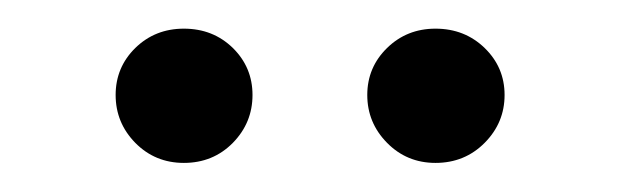

<svg xmlns="http://www.w3.org/2000/svg" viewBox="-20 -665 425 132"><path d="M59.5 -599.7Q59.5 -580.6 73 -566.8Q86.6 -553 106.4 -553Q126.5 -553 140.1 -566.8Q153.6 -580.6 153.6 -599.7Q153.6 -618.7 140.1 -632Q126.5 -645.3 106.4 -645.3Q86.6 -645.3 73 -632Q59.5 -618.7 59.5 -599.7ZM232.5 -599.7Q232.5 -580.6 246.1 -566.8Q259.7 -553 279.4 -553Q299.5 -553 313.2 -566.8Q326.9 -580.6 326.9 -599.7Q326.9 -618.7 313.2 -632Q299.5 -645.3 279.4 -645.3Q259.7 -645.3 246.1 -632Q232.5 -618.7 232.5 -599.7Z"/></svg>

Font: Estedad-FD VF
Style: Regular
Weight: 100
Designer: Amin Abedi
Version: Version 7.3